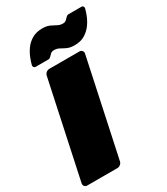

<svg xmlns="http://www.w3.org/2000/svg" viewBox="-226 -1023 975 1120"><g transform="rotate(-30 261.5 -462.5)"><path d="M19 0Q8 0 1.5 -8Q-5 -16 -3 -27L135 -673Q137 -684 146.5 -692Q156 -700 167 -700H371Q382 -700 388.5 -692Q395 -684 393 -673L255 -27Q253 -16 243.5 -8Q234 0 223 0ZM366 -745Q336 -745 316.5 -754Q297 -763 281.5 -772Q266 -781 246 -781Q231 -781 222.5 -773.5Q214 -766 207 -758Q200 -750 189 -750H105Q98 -750 93.5 -755.5Q89 -761 90 -768Q94 -785 104 -811.5Q114 -838 132 -864Q150 -890 179 -907.5Q208 -925 249 -925Q279 -925 298.5 -916Q318 -907 334 -898Q350 -889 369 -889Q384 -889 392.5 -897Q401 -905 408 -912.5Q415 -920 426 -920H510Q519 -920 523 -914.5Q527 -909 525 -901Q521 -884 511 -858Q501 -832 482.5 -806Q464 -780 435.5 -762.5Q407 -745 366 -745Z"/></g></svg>

Font: Rubik Black
Style: Italic
Weight: 900
Italic angle: -12°
Designer: Hubert and Fischer
Foundry: Hubert and Fischer
Version: Version 2.300;gftools[0.9.30]